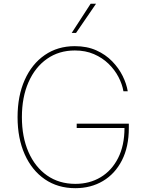

<svg xmlns="http://www.w3.org/2000/svg" viewBox="-20 -980 779 1010"><path d="M629.3 -500Q622.9 -537.3 603.2 -575.1Q583.5 -612.9 551 -644.5Q518.5 -676.1 474.1 -695.3Q429.7 -714.5 373.6 -714.5Q290.1 -714.5 227.5 -670.6Q164.8 -626.8 130 -547.8Q95.2 -468.8 95.2 -363.6Q95.2 -259.9 129.6 -180.8Q164.1 -101.6 227.3 -57.2Q290.5 -12.8 376.4 -12.8Q451.3 -12.8 509.6 -47.8Q567.8 -82.7 601.2 -148.4Q634.6 -214.1 634.9 -306.8H383.5V-329.5H657.7V-306.8Q657.7 -207.4 621.4 -136.5Q585.2 -65.7 521.7 -27.9Q458.1 9.9 376.4 9.9Q284.1 9.9 215.7 -37.1Q147.4 -84.2 109.9 -168.3Q72.4 -252.5 72.4 -363.6Q72.4 -475.5 110.1 -559.7Q147.7 -643.8 215.6 -690.5Q283.4 -737.2 373.6 -737.2Q437.5 -737.2 486.5 -715.2Q535.5 -693.2 570.1 -657.5Q604.8 -621.8 625.2 -580.4Q645.6 -539.1 652 -500ZM357.2 -806.8 456.7 -960.2H485.1L380 -806.8Z"/></svg>

Font: Inter Thin BETA
Style: Regular
Weight: 100
Designer: Rasmus Andersson
Foundry: rsms
Version: Version 3.011;git-f93a4a705